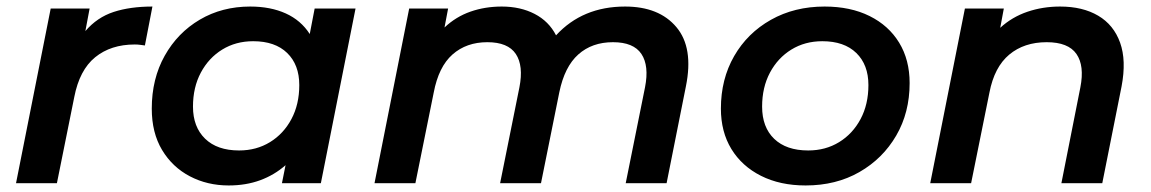

<svg xmlns="http://www.w3.org/2000/svg" viewBox="-20 -560 3520 587"><path d="M29 0 135 -534H254L241 -465Q277 -507 327.5 -523.5Q378 -540 446 -540L423 -421Q415 -422 408 -423Q401 -424 392 -424Q319 -424 271 -385Q223 -346 207 -263L154 0Z M679 7Q614 7 560.5 -21Q507 -49 475.5 -101.5Q444 -154 444 -228Q444 -319 483.5 -389.5Q523 -460 591 -500Q659 -540 745 -540Q807 -540 853.5 -519Q900 -498 927 -456L942 -534H1067L961 0H842L853 -55Q819 -25 775.5 -9Q732 7 679 7ZM711 -100Q764 -100 805.5 -125.5Q847 -151 871 -196Q895 -241 895 -300Q895 -362 858 -398Q821 -434 754 -434Q701 -434 659.5 -408.5Q618 -383 594 -338Q570 -293 570 -234Q570 -172 607 -136Q644 -100 711 -100Z M1891 -540Q1995 -540 2048 -477Q2101 -414 2077 -296L2018 0H1893L1952 -293Q1965 -359 1941 -395Q1917 -431 1854 -431Q1790 -431 1748 -393.5Q1706 -356 1690 -278L1634 0H1509L1568 -293Q1581 -359 1557 -395Q1533 -431 1470 -431Q1406 -431 1363.5 -393.5Q1321 -356 1306 -277L1250 0H1125L1231 -534H1350L1339 -476Q1374 -509 1418.5 -524.5Q1463 -540 1514 -540Q1571 -540 1614.5 -517.5Q1658 -495 1680 -452Q1761 -540 1891 -540Z M2443 7Q2365 7 2306.5 -22.5Q2248 -52 2216 -104.5Q2184 -157 2184 -228Q2184 -318 2224.5 -388.5Q2265 -459 2337 -499.5Q2409 -540 2501 -540Q2580 -540 2638.5 -511Q2697 -482 2729 -429.5Q2761 -377 2761 -306Q2761 -216 2720 -145.5Q2679 -75 2607.5 -34Q2536 7 2443 7ZM2451 -100Q2504 -100 2545.5 -125.5Q2587 -151 2611 -196Q2635 -241 2635 -300Q2635 -362 2598 -398Q2561 -434 2494 -434Q2441 -434 2399.5 -408.5Q2358 -383 2334 -338Q2310 -293 2310 -234Q2310 -171 2347 -135.5Q2384 -100 2451 -100Z M3221 -540Q3290 -540 3337.5 -512Q3385 -484 3404.5 -429.5Q3424 -375 3409 -296L3350 0H3225L3283 -293Q3296 -359 3271 -395Q3246 -431 3180 -431Q3111 -431 3065.5 -393Q3020 -355 3005 -277L2949 0H2824L2930 -534H3049L3038 -475Q3074 -508 3121 -524Q3168 -540 3221 -540Z"/></svg>

Font: Montserrat SemiBold
Style: Italic
Weight: 600
Italic angle: -11.3°
Designer: Julieta Ulanovsky
Foundry: Julieta Ulanovsky
Version: Version 9.000; ttfautohint (v1.8.4.7-5d5b)